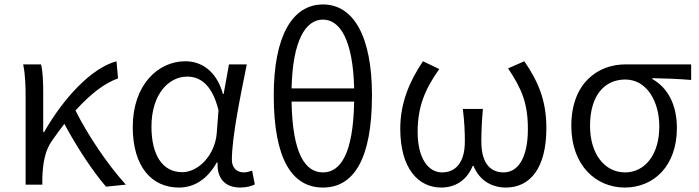

<svg xmlns="http://www.w3.org/2000/svg" viewBox="-20 -829 3136 862"><path d="M545 0C462 -91 372 -226 319 -333C387 -408 450 -456 510 -477L503 -554C389 -523 265 -388 178 -236H174V-415C174 -462 172 -512 164 -540H84C94 -493 95 -438 95 -395V0H170V-28C172 -96 182 -154 214 -198C233 -225 251 -250 269 -273C322 -173 396 -60 456 9Z M783 13C853 13 911 -25 953 -99H957C953 -23 996 13 1058 13C1088 13 1110 6 1124 -1L1112 -63C1101 -59 1087 -55 1074 -55C1044 -55 1021 -75 1021 -111C1021 -213 1059 -396 1088 -540H1008L984 -407H981C951 -514 881 -554 812 -554C688 -554 576 -446 576 -259C576 -82 660 13 783 13ZM798 -56C711 -56 660 -131 660 -260C660 -407 738 -485 820 -485C871 -485 930 -459 961 -334L953 -230C945 -135 873 -56 798 -56Z M1570 -373C1566 -137 1508 -55 1430 -55C1351 -55 1293 -137 1289 -373ZM1289 -432C1294 -648 1352 -741 1430 -741C1507 -741 1565 -648 1570 -432ZM1430 -809C1292 -809 1209 -666 1209 -401C1209 -113 1292 13 1430 13C1567 13 1650 -113 1650 -401C1650 -666 1567 -809 1430 -809Z M1961 13C2021 13 2075 -17 2102 -84H2106C2133 -17 2190 13 2251 13C2360 13 2433 -74 2433 -254C2433 -382 2394 -466 2334 -554L2261 -522C2323 -430 2350 -364 2350 -250C2350 -117 2304 -55 2241 -55C2189 -55 2141 -87 2141 -194C2141 -239 2143 -282 2148 -340H2058C2065 -282 2067 -239 2067 -194C2067 -90 2018 -55 1965 -55C1902 -55 1855 -119 1855 -237C1855 -353 1890 -431 1952 -519L1879 -554C1821 -468 1777 -370 1777 -251C1777 -74 1857 13 1961 13Z M2785 13C2916 13 3019 -85 3019 -254C3019 -359 2978 -435 2909 -474V-478C2970 -477 3021 -475 3083 -470V-540H2789C2662 -540 2545 -454 2545 -264C2545 -86 2656 13 2785 13ZM2786 -55C2696 -55 2629 -136 2629 -264C2629 -404 2697 -472 2787 -472C2885 -472 2940 -372 2940 -261C2940 -134 2875 -55 2786 -55Z"/></svg>

Font: Genne Gothic Normal
Style: Regular
Weight: 350
Designer: Ryoko NISHIZUKA (kana & ideographs); Paul D. Hunt (Latin, Greek & Cyrillic); Wenlong ZHANG (bopomofo); Sandoll Communica
Foundry: Adobe Systems Incorporated
Version: Version 1.004;PS 1.004;hotconv 16.6.51;makeotf.lib2.5.65220